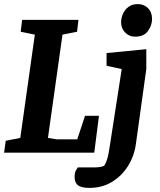

<svg xmlns="http://www.w3.org/2000/svg" viewBox="-25 -745 779 937"><path d="M-5 0 3 -58 74 -72 145 -576 76 -590 83 -648H358L351 -590L280 -576L209 -72L251 -65H352L390 -180H458L435 0ZM411 172Q373 172 356 159.5Q339 147 339 118Q339 97 347 84Q355 71 355 72H436Q457 72 470.5 68.5Q484 65 485 62Q492 51 498.5 30Q505 9 512 -40L569 -408L495 -424V-486L689 -505V-408L638 -41Q630 17 599.5 65.5Q569 114 521 143Q473 172 411 172ZM635 -566Q605 -566 585.5 -586.5Q566 -607 566 -636Q566 -657 575 -677.5Q584 -698 602 -711.5Q620 -725 648 -725Q677 -725 697 -705.5Q717 -686 717 -652Q717 -621 697 -593.5Q677 -566 635 -566Z"/></svg>

Font: Faustina Light
Style: Bold Italic
Weight: 700
Italic angle: -8°
Version: Version 1.200